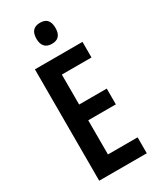

<svg xmlns="http://www.w3.org/2000/svg" viewBox="-230 -1061 883 1066"><g transform="rotate(-30 211.5 -528.0)"><path d="M225 -990C183 -990 163 -967 163 -922C163 -878 185 -855 225 -855C265 -855 285 -878 285 -922C285 -966 267 -990 225 -990ZM376 -66V-168H186V-387H363V-488H186V-680H376V-780H71V-66Z"/></g></svg>

Font: Noto Sans Malayalam UI ExtraCondensed SemiBold
Style: Regular
Weight: 600
Width: 2
Designer: Jelle Bosma - Monotype Design Team
Foundry: Monotype Imaging Inc.
Version: Version 2.104